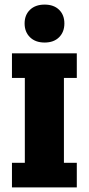

<svg xmlns="http://www.w3.org/2000/svg" viewBox="-20 -815 386 835"><path d="M32 0V-107H88V-476H32V-583H314V-476H258V-107H314V0ZM174 -630Q134 -630 110.5 -653Q87 -676 87 -713Q87 -750 110.5 -772.5Q134 -795 174 -795Q214 -795 237 -772.5Q260 -750 260 -713Q260 -676 237 -653Q214 -630 174 -630Z"/></svg>

Font: Rokkitt ExtraBold
Style: Regular
Weight: 800
Version: Version 3.103